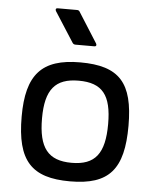

<svg xmlns="http://www.w3.org/2000/svg" viewBox="-53 -786 673 836"><g transform="rotate(5 283.5 -368.0)"><path d="M284 5C456 5 517 -69 517 -258C517 -446 455 -515 284 -515C115 -515 50 -441 50 -258C50 -64 116 5 284 5ZM139 -258C139 -384 182 -435 284 -435C388 -435 428 -384 428 -258C428 -129 387 -76 284 -76C181 -76 139 -129 139 -258ZM159 -728 243 -597C246 -592 251 -590 256 -590H339C347 -590 349 -596 345 -603L262 -734C260 -739 255 -741 250 -741H165C157 -741 155 -735 159 -728Z"/></g></svg>

Font: Aldone Medium
Style: Regular
Weight: 500
Designer: Pietro Gregorini
Version: Version 1.500;FEAKit 1.0